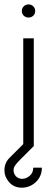

<svg xmlns="http://www.w3.org/2000/svg" viewBox="-48 -678 236 892"><path d="M60 -500H109V0H60ZM85 -596.5Q71.5 -596.5 62.5 -605Q53.5 -613.5 53.5 -627Q53.5 -640 62.5 -648.8Q71.5 -657.5 85 -657.5Q97.5 -657.5 106.5 -648.8Q115.5 -640 115.5 -627Q115.5 -613.5 106.5 -605Q97.5 -596.5 85 -596.5ZM52.5 194Q16.5 193.5 -5.5 168.5Q-27.5 143.5 -27.5 112.5Q-27.5 97 -21.8 82.2Q-16 67.5 -3.5 55L80.5 -29L109.5 0Q67.5 42 47.5 62Q27.5 82 21.2 92Q15 102 15 113Q15 128 25.2 140Q35.5 152 54 153Q73 153 89.8 139Q106.5 125 106.5 101H146.5Q146.5 141 118.8 167.5Q91 194 52.5 194Z"/></svg>

Font: Urbanist ExtraLight
Style: Regular
Weight: 200
Designer: Corey Hu
Foundry: Corey Hu
Version: Version 1.330; ttfautohint (v1.8.4.7-5d5b)